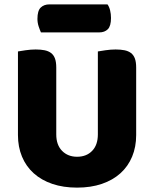

<svg xmlns="http://www.w3.org/2000/svg" viewBox="-20 -841 704 877"><path d="M602 -224Q602 -170 583.5 -125.5Q565 -81 530 -49.5Q495 -18 445 -1Q395 16 332 16Q269 16 219 -1Q169 -18 134 -49.5Q99 -81 80.5 -125.5Q62 -170 62 -224V-606Q73 -608 97 -611.5Q121 -615 143 -615Q166 -615 183.5 -611.5Q201 -608 213 -599Q225 -590 231 -574Q237 -558 237 -532V-227Q237 -179 263.5 -152Q290 -125 332 -125Q375 -125 401 -152Q427 -179 427 -227V-606Q438 -608 462 -611.5Q486 -615 508 -615Q531 -615 548.5 -611.5Q566 -608 578 -599Q590 -590 596 -574Q602 -558 602 -532ZM167 -693Q162 -704 156.5 -720.5Q151 -737 151 -755Q151 -792 166 -806.5Q181 -821 206 -821H471Q479 -810 483 -793.5Q487 -777 487 -759Q487 -722 472.5 -707.5Q458 -693 433 -693Z"/></svg>

Font: Baloo Chettan
Style: Regular
Weight: 400
Designer: Maithili Shingre and Ek Type
Foundry: Ek Type
Version: Version 1.443;PS 1.000;hotconv 16.6.51;makeotf.lib2.5.65220;